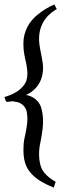

<svg xmlns="http://www.w3.org/2000/svg" viewBox="-23 -633 351 869"><path d="M233.9 -591.8C230 -600.1 227.1 -606 223.1 -612.8C195.8 -601.1 170.9 -585.9 148.9 -567.9C109.9 -538.1 83 -490.2 83 -439V-428.2C83 -398.9 89.8 -372.1 96.2 -344.2C98.1 -330.1 101.1 -314 101.1 -298.8C101.1 -289.1 99.1 -276.9 96.2 -267.1C80.1 -227.1 37.1 -205.1 -2.9 -193.8C-1 -189 1 -183.1 2.9 -176.8C3.9 -172.9 7.8 -171.9 11.2 -171.9C18.1 -171.9 26.9 -174.8 34.2 -174.8C36.1 -174.8 39.1 -174.8 41 -172.9C67.9 -172.9 92.8 -153.8 98.1 -127C99.1 -117.2 101.1 -106.9 101.1 -97.2C101.1 -66.9 94.2 -37.1 87.9 -7.8C84 9.8 83 28.8 83 46.9C83 74.2 86.9 101.1 99.1 125C124 171.9 172.9 196.8 220.2 215.8L229 189.9C199.2 172.9 168.9 148.9 160.2 115.2C155.8 98.1 153.8 81.1 153.8 63C153.8 40 158.2 17.1 163.1 -5.9C168 -32.2 171.9 -59.1 171.9 -85C171.9 -106 168.9 -127 163.1 -147C153.8 -176.8 125 -199.2 94.2 -203.1C120.1 -213.9 141.1 -232.9 154.8 -256.8C167 -277.8 171.9 -301.8 171.9 -326.2C171.9 -335.9 170.9 -347.2 168.9 -356.9C164.1 -390.1 153.8 -422.9 153.8 -457C153.8 -539.1 208 -577.1 233.9 -591.8Z"/></svg>

Font: Pierce
Style: Roman
Weight: 500
Version: Version 0.2.0